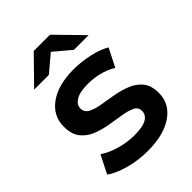

<svg xmlns="http://www.w3.org/2000/svg" viewBox="-218 -844 952 952"><g transform="rotate(-45 257.5 -368.5)"><path d="M247 7Q180 7 118.5 -10Q57 -27 21 -53L69 -148Q104 -124 154.5 -109.5Q205 -95 255 -95Q315 -95 341 -111Q367 -127 367 -154Q367 -180 343 -191.5Q319 -203 281.5 -209Q244 -215 202 -222Q160 -229 122.5 -244Q85 -259 61 -289.5Q37 -320 37 -373Q37 -449 100.5 -494.5Q164 -540 272 -540Q325 -540 380.5 -528Q436 -516 472 -494L424 -399Q386 -421 347.5 -430Q309 -439 271 -439Q214 -439 186.5 -422Q159 -405 159 -379Q159 -352 183 -339Q207 -326 244.5 -320Q282 -314 324 -306.5Q366 -299 403.5 -284Q441 -269 465 -239.5Q489 -210 489 -158Q489 -83 424 -38Q359 7 247 7ZM63 -607 197 -744H311L445 -607H342L254 -681L166 -607Z"/></g></svg>

Font: Montserrat SemiBold
Style: Regular
Weight: 600
Designer: Julieta Ulanovsky
Foundry: Julieta Ulanovsky
Version: Version 9.000; ttfautohint (v1.8.4.7-5d5b)